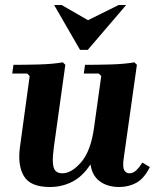

<svg xmlns="http://www.w3.org/2000/svg" viewBox="-20 -740 640 770"><path d="M551 -88 581 -70Q558 -24 527 -7Q496 10 458 10Q411 10 380 -13Q349 -36 343 -81Q312 -33 270.5 -11.5Q229 10 180 10Q102 10 76 -33.5Q50 -77 60 -150L99 -435L89 -445H29L34 -480Q81 -480 136.5 -481.5Q192 -483 232 -490L242 -480L196 -150Q191 -113 192 -89.5Q193 -66 202 -55.5Q211 -45 230 -45Q267 -45 305.5 -89.5Q344 -134 357 -227L386 -435L376 -445H316L321 -480Q368 -480 423.5 -481.5Q479 -483 519 -490L529 -480L476 -104Q471 -69 478.5 -57Q486 -45 499 -45Q514 -45 526.5 -57Q539 -69 551 -88ZM456 -720H486L332 -540H301L197 -720H227L333 -659Z"/></svg>

Font: Brygada 1918
Style: Italic
Weight: 400
Italic angle: -8°
Designer: Mateusz Machalski | Borys Kosmynka | Przemek Hoffer
Foundry: NIEPODLEGLA 2018
Version: Version 3.006